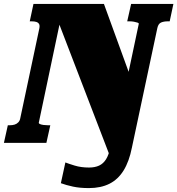

<svg xmlns="http://www.w3.org/2000/svg" viewBox="-60 -730 906 981"><path d="M614 24Q600 95 571.5 141Q543 187 499 209Q455 231 394 231Q348 231 313 223.5Q278 216 251 206L274 100Q289 106 321.5 116Q354 126 395 126Q425 126 446.5 116Q468 106 482 83.5Q496 61 503 24L527 -89L519 113L219 -668L256 -662L138 -102Q138 -99 144.5 -96Q151 -93 162.5 -91.5Q174 -90 185 -90H197L177 0H-40L-20 -90H-10Q4 -90 15 -93.5Q26 -97 34 -105.5Q42 -114 44 -128L141 -585Q144 -600 139.5 -607.5Q135 -615 125.5 -618Q116 -621 102 -621H92L111 -710H471L630 -273L557 -173L649 -608Q650 -612 642.5 -614.5Q635 -617 624.5 -619Q614 -621 603 -621H590L610 -710H826L807 -621H797Q777 -621 763 -615Q749 -609 744 -587Z"/></svg>

Font: Roboto Serif Black
Style: Italic
Weight: 900
Italic angle: -10°
Version: Version 1.008